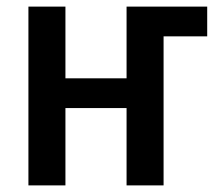

<svg xmlns="http://www.w3.org/2000/svg" viewBox="-20 -561 658 581"><path d="M66 -541H178V-324H363V-541H607V-451H475V0H363V-234H178V0H66Z"/></svg>

Font: Noto Sans Display Medium Narrow
Style: Regular
Weight: 500
Width: 4
Designer: Monotype Design team
Foundry: Monotype Imaging Inc.
Version: Version 1.000